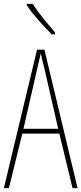

<svg xmlns="http://www.w3.org/2000/svg" viewBox="-20 -970 420 990"><path d="M149 -950H118V-943C151 -892 209 -831 247 -793H263V-804C224 -850 184 -895 149 -950ZM354 0H380L209 -714H171L0 0H26L95 -281H286ZM210 -612 280 -306H101L171 -612C179 -646 184 -666 190 -695C196 -666 202 -645 210 -612Z"/></svg>

Font: Noto Sans Bengali ExtraCondensed Thin
Style: Regular
Weight: 100
Width: 2
Designer: Joana Ranito - Universal Thirst; Jelle Bosma - Monotype Design Team
Foundry: Universal Thirst ehf.
Version: Version 3.000